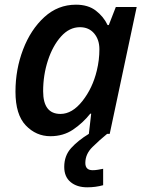

<svg xmlns="http://www.w3.org/2000/svg" viewBox="-20 -571 620 819"><path d="M195 10Q250 10 291.5 -18Q333 -46 365 -86H369L359 0H448L563 -541H474L444 -464H439Q422 -500 389 -525.5Q356 -551 304 -551Q227 -551 169 -498Q111 -445 78.5 -360Q46 -275 46 -180Q46 -82 90 -36Q134 10 195 10ZM238 -85Q164 -85 164 -182Q164 -251 184.5 -313.5Q205 -376 240.5 -415.5Q276 -455 321 -455Q359 -455 381.5 -428.5Q404 -402 404 -361Q404 -315 393 -270Q375 -195 331.5 -140Q288 -85 238 -85ZM352 228Q388 228 420 219V149Q409 151 398 153Q387 155 375 155Q344 155 344 124Q344 86 374.5 56Q405 26 437 0H359Q313 28 283.5 60.5Q254 93 254 141Q254 183 281 205.5Q308 228 352 228Z"/></svg>

Font: Noto Sans UI Medium
Style: Italic
Weight: 500
Italic angle: -12°
Designer: Monotype Design Team
Foundry: Monotype Imaging Inc.
Version: Version 1.901